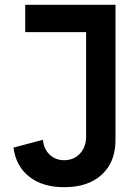

<svg xmlns="http://www.w3.org/2000/svg" viewBox="-20 -770 569 800"><path d="M461.2 -750V-186.2Q461.2 -95 404.4 -42.5Q347.5 10 247.5 10Q157.5 10 101.9 -33.8Q46.2 -77.5 36.2 -155L158.8 -187.5Q162.5 -148.8 186.9 -125.6Q211.2 -102.5 247.5 -102.5Q287.5 -102.5 313.1 -130Q338.8 -157.5 338.8 -201.2V-636.2H85V-750Z"/></svg>

Font: Now Alt Medium
Style: Regular
Weight: 500
Designer: Alfredo Marco Pradil
Foundry: Alfredo Marco Pradil
Version: Version 1.002;PS 001.002;hotconv 1.0.88;makeotf.lib2.5.64775